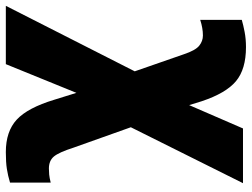

<svg xmlns="http://www.w3.org/2000/svg" viewBox="-144 -482 843 642"><g transform="rotate(90 277.0 -161.5)"><path d="M23 -549V-410Q51 -419 75 -419Q94 -419 109.5 -406.5Q125 -394 138 -355L195 -191L-24 240H171L267 4L290 78Q317 167 356.5 203.5Q396 240 465 240Q499 240 521.5 236.5Q544 233 567 226V90Q551 94 540.5 95Q530 96 520 96Q494 96 480 79.5Q466 63 450 13L382 -178L569 -553H386L308 -373L295 -415Q268 -496 228 -529.5Q188 -563 114 -563Q87 -563 63.5 -558.5Q40 -554 23 -549Z"/></g></svg>

Font: Noto Sans UI SemiCondensed Black
Style: Regular
Weight: 900
Width: 4
Designer: Monotype Design Team
Foundry: Monotype Imaging Inc.
Version: 1.001